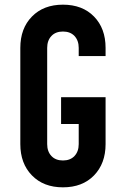

<svg xmlns="http://www.w3.org/2000/svg" viewBox="-20 -786 528 822"><path d="M249.5 16Q166.5 16 116.8 -35Q67 -86 67 -169V-581Q67 -664.5 116.8 -715.2Q166.5 -766 249.5 -766Q333 -766 382.5 -715.2Q432 -664.5 432 -581V-546H317V-581Q317 -612.5 299 -631.8Q281 -651 249.5 -651Q218 -651 200 -631.8Q182 -612.5 182 -581V-169Q182 -137.5 200 -118.2Q218 -99 249.5 -99Q281 -99 299 -118.2Q317 -137.5 317 -169V-255H241.5V-370H432V-169Q432 -86 382.5 -35Q333 16 249.5 16Z"/></svg>

Font: Mohave Light SemiBold
Style: Regular
Weight: 600
Version: Version 2.003